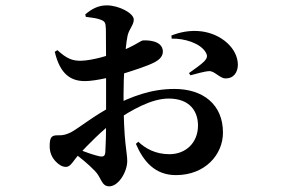

<svg xmlns="http://www.w3.org/2000/svg" viewBox="-20 -608 1040 705"><path d="M626 35C733.4 35 798.7 -40.4 798.7 -121.1C798.7 -225.2 724.6 -281.4 620.8 -281.4C532.6 -281.4 463.8 -253.3 392.1 -217.9C330.6 -187.5 264.1 -133.8 239.5 -121.7C223.6 -114.4 212.1 -110.4 193.3 -111.2C169.3 -111.7 162.4 -104.5 162.4 -70.8C162.4 -50.5 169 -30.6 185.6 -14C196.5 -3.1 207.9 4.8 222.5 4.8C240 4.8 248.1 -17.5 271.7 -42.8C302.4 -75.6 358.2 -133.4 401.9 -163C463.7 -204.7 536.2 -246.1 599.2 -246.1C678.8 -246.1 707 -197.3 707 -147.3C707 -83.9 662.3 -41.8 602.1 -41.8C550.4 -41.8 513.1 -63.2 488 -87.5L478.9 -79.9C507.2 -14 549.9 35 626 35ZM381.1 76.2C415 76.2 447.2 23.3 447.2 -17C447.2 -51.9 433.6 -80.1 433.6 -257.6C433.6 -327.6 439.1 -433.4 448.5 -477.2C454.2 -501.9 471.2 -516.2 471.2 -536.1C471.2 -559.9 415.9 -588.3 372.1 -588.3C340.2 -588.3 316.1 -574.7 293.1 -555.1L295.1 -546.2C318.7 -543.2 337.1 -541.1 351.6 -534.9C365.1 -529.1 368.1 -524.9 368.8 -500.1C369.6 -460 369.5 -330.1 369.5 -272C369.5 -184.7 370.5 -113.3 366.8 -50.2C365.8 -36.6 361.7 -31 345.2 -34.1C325.5 -38.5 294.2 -48.6 263.7 -62.2L251.3 -46.7C276.2 -28 302.2 -7.5 328.7 19.9C352.2 43.3 351.9 76.2 381.1 76.2ZM292.1 -310.2C333 -310.2 405.2 -329.1 426.4 -335.6C468.5 -348.8 519.6 -364.9 546.7 -378.9C567.8 -389.8 578.7 -403.2 578 -420.3C575.8 -462.3 514.3 -460.2 504.6 -459.5C496.1 -458.7 473 -438.5 418.6 -418.4C381.5 -404.7 318.7 -386 279.3 -385C245.8 -384 225.3 -392.5 190.7 -423.9L181.1 -417.8C201 -333.5 241.5 -310.2 292.1 -310.2ZM807.2 -320.2C839.1 -319.2 853.6 -343.9 853.4 -371.1C852.5 -430.5 793.2 -483.4 719.6 -492.9C676.4 -498.2 638.7 -489.2 609.4 -477.5L610.4 -466.1C654.9 -467.4 715.1 -450.9 735.9 -415C743.2 -401.5 740.3 -394.1 730.1 -382.9C720.8 -372.6 688.5 -350.1 673.9 -339.7L679.3 -331.5C696.7 -335.9 730.4 -346.2 748.2 -346.8C767.4 -347.8 787.7 -320.1 807.2 -320.2Z"/></svg>

Font: Source Han Serif TW VF
Style: Regular
Weight: 250
Designer: Ryoko NISHIZUKA 西塚涼子 (kana & ideographs); Frank Grießhammer (Latin, Greek & Cyrillic); Wenlong ZHANG 张文龙 (bopomofo); San
Foundry: Adobe
Version: Version 2.002;hotconv 1.1.0;makeotfexe 2.6.0